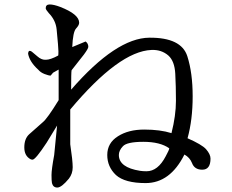

<svg xmlns="http://www.w3.org/2000/svg" viewBox="-20 -809 1040 861"><path d="M924 -98Q924 -117 904 -140Q885 -161 821 -189Q844 -272 844 -377Q844 -482 820 -557Q793 -641 650 -640Q501 -639 299 -407Q299 -485 301 -494L356 -564Q376 -591 376 -599Q376 -614 364 -623L304 -598Q307 -666 321 -681Q335 -696 335 -707Q335 -745 250 -778Q221 -789 203 -789Q185 -789 185 -772Q185 -766 199 -750Q230 -718 234 -677Q242 -595 242 -579Q242 -562 241 -560Q206 -541 186 -541H182Q165 -541 148 -556Q128 -573 123 -577Q118 -581 113 -581Q107 -581 106 -568Q113 -531 152 -496Q162 -484 180 -477Q198 -470 207 -470L218 -483L243 -497V-360Q192 -277 172 -261L111 -207Q89 -187 89 -148Q89 -110 117 -95Q121 -93 126 -93Q139 -93 189 -169L236 -246L223 -114Q211 -49 211 -24Q211 2 213 12Q218 32 237 32Q256 32 289 -8Q306 -30 306 -59Q306 -89 295 -162V-318Q514 -579 659 -585Q704 -587 735 -560Q763 -535 766 -478Q769 -422 769 -357Q769 -291 749 -212Q698 -228 627 -228Q556 -228 509 -198Q461 -168 461 -114Q461 -61 500 -24Q540 12 633 12Q743 12 807 -116Q831 -103 841 -78Q852 -48 887 -48Q924 -48 924 -98ZM739 -144Q739 -137 723 -108Q688 -41 637 -41Q621 -41 608 -43Q513 -58 513 -114Q513 -134 531 -153Q549 -173 623 -173Q698 -173 739 -144Z"/></svg>

Font: Sawarabi Mincho
Style: Regular
Weight: 400
Version: Version 1.082; ttfautohint (v1.8.4.7-5d5b)